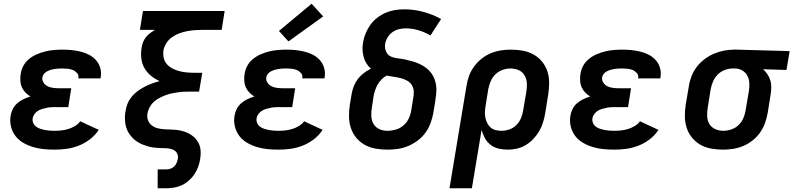

<svg xmlns="http://www.w3.org/2000/svg" viewBox="-20 -794 4252 1029"><path d="M272 8Q242 8 212.5 5Q183 2 155.5 -6.5Q128 -15 104 -29Q80 -43 63 -65Q46 -87 39 -115.5Q32 -144 37 -174Q40 -193 49 -210.5Q58 -228 73 -241Q88 -254 106 -262.5Q124 -271 143 -277Q128 -286 116 -298.5Q104 -311 97 -327Q90 -343 89 -361.5Q88 -380 91 -398Q94 -421 106 -442.5Q118 -464 137 -479Q156 -494 178.5 -503.5Q201 -513 223.5 -518.5Q246 -524 269 -526Q292 -528 314 -528Q340 -528 364.5 -525.5Q389 -523 413 -517Q437 -511 458 -500Q479 -489 494.5 -471.5Q510 -454 517 -430.5Q524 -407 520 -381Q520 -379 519.5 -377.5Q519 -376 519 -374H400Q400 -375 400 -375.5Q400 -376 400 -376Q403 -391 393.5 -402Q384 -413 371 -418.5Q358 -424 343.5 -425.5Q329 -427 314 -427Q304 -427 294 -426.5Q284 -426 273.5 -424.5Q263 -423 253 -420Q243 -417 233 -412Q223 -407 216 -398.5Q209 -390 207 -380Q205 -364 213.5 -351Q222 -338 235.5 -331.5Q249 -325 265 -323Q281 -321 297 -321H362L346 -220H280Q268 -220 256 -219.5Q244 -219 232 -216.5Q220 -214 207.5 -210.5Q195 -207 184 -200.5Q173 -194 165 -183Q157 -172 155 -160Q153 -147 158 -135Q163 -123 173 -115.5Q183 -108 195 -104Q207 -100 219.5 -97.5Q232 -95 245.5 -94Q259 -93 272 -93Q291 -93 309 -95Q327 -97 345.5 -102.5Q364 -108 381 -118Q398 -128 410 -144L509 -98Q490 -69 462 -47.5Q434 -26 402 -13.5Q370 -1 337.5 3.5Q305 8 272 8Z M825 215V114H870Q881 114 892.5 110.5Q904 107 913 98.5Q922 90 926.5 79Q931 68 933 57Q936 43 930 30Q924 17 912 10.5Q900 4 885.5 2Q871 0 856.5 0Q842 0 827.5 -1Q813 -2 799 -4Q785 -6 771.5 -10Q758 -14 745.5 -19Q733 -24 721 -31Q709 -38 699 -47Q689 -56 680.5 -66.5Q672 -77 665.5 -89Q659 -101 655.5 -114.5Q652 -128 650.5 -142Q649 -156 649.5 -170.5Q650 -185 653 -199Q656 -220 664 -239.5Q672 -259 686 -276Q700 -293 718 -306Q736 -319 755 -329Q774 -339 794.5 -346.5Q815 -354 835 -359Q810 -371 789 -388Q768 -405 754.5 -428.5Q741 -452 737.5 -480.5Q734 -509 739 -539Q741 -553 746.5 -567.5Q752 -582 762 -594.5Q772 -607 784.5 -616.5Q797 -626 810 -634H730L746 -735H1184L1168 -634H1066Q1046 -634 1025 -632.5Q1004 -631 983 -627Q962 -623 941.5 -615.5Q921 -608 902.5 -595Q884 -582 872 -563.5Q860 -545 856 -524Q853 -503 857.5 -483.5Q862 -464 874.5 -450Q887 -436 904 -427Q921 -418 940 -413Q959 -408 979.5 -406Q1000 -404 1020 -404H1064L1047 -303H1003Q986 -303 969 -302.5Q952 -302 935 -299.5Q918 -297 900.5 -293.5Q883 -290 866.5 -283.5Q850 -277 833.5 -268.5Q817 -260 803.5 -247.5Q790 -235 781.5 -218.5Q773 -202 770 -185Q767 -166 773.5 -149Q780 -132 794 -121.5Q808 -111 826 -106.5Q844 -102 863 -101Q882 -100 901 -99.5Q920 -99 938.5 -96Q957 -93 974 -86.5Q991 -80 1005.5 -70.5Q1020 -61 1031.5 -47Q1043 -33 1049 -16.5Q1055 0 1055.5 19Q1056 38 1053 57Q1050 78 1042.5 99Q1035 120 1022.5 139Q1010 158 992.5 173.5Q975 189 954.5 198.5Q934 208 912.5 211.5Q891 215 870 215Z M1472 8Q1442 8 1412.5 5Q1383 2 1355.5 -6.5Q1328 -15 1304 -29Q1280 -43 1263 -65Q1246 -87 1239 -115.5Q1232 -144 1237 -174Q1240 -193 1249 -210.5Q1258 -228 1273 -241Q1288 -254 1306 -262.5Q1324 -271 1343 -277Q1328 -286 1316 -298.5Q1304 -311 1297 -327Q1290 -343 1289 -361.5Q1288 -380 1291 -398Q1294 -421 1306 -442.5Q1318 -464 1337 -479Q1356 -494 1378.5 -503.5Q1401 -513 1423.5 -518.5Q1446 -524 1469 -526Q1492 -528 1514 -528Q1540 -528 1564.5 -525.5Q1589 -523 1613 -517Q1637 -511 1658 -500Q1679 -489 1694.5 -471.5Q1710 -454 1717 -430.5Q1724 -407 1720 -381Q1720 -379 1719.5 -377.5Q1719 -376 1719 -374H1600Q1600 -375 1600 -375.5Q1600 -376 1600 -376Q1603 -391 1593.5 -402Q1584 -413 1571 -418.5Q1558 -424 1543.5 -425.5Q1529 -427 1514 -427Q1504 -427 1494 -426.5Q1484 -426 1473.5 -424.5Q1463 -423 1453 -420Q1443 -417 1433 -412Q1423 -407 1416 -398.5Q1409 -390 1407 -380Q1405 -364 1413.5 -351Q1422 -338 1435.5 -331.5Q1449 -325 1465 -323Q1481 -321 1497 -321H1562L1546 -220H1480Q1468 -220 1456 -219.5Q1444 -219 1432 -216.5Q1420 -214 1407.5 -210.5Q1395 -207 1384 -200.5Q1373 -194 1365 -183Q1357 -172 1355 -160Q1353 -147 1358 -135Q1363 -123 1373 -115.5Q1383 -108 1395 -104Q1407 -100 1419.5 -97.5Q1432 -95 1445.5 -94Q1459 -93 1472 -93Q1491 -93 1509 -95Q1527 -97 1545.5 -102.5Q1564 -108 1581 -118Q1598 -128 1610 -144L1709 -98Q1690 -69 1662 -47.5Q1634 -26 1602 -13.5Q1570 -1 1537.5 3.5Q1505 8 1472 8ZM1526 -572 1475 -628 1650 -774 1712 -706Z M2056 8Q2024 8 1993 2.5Q1962 -3 1935.5 -17.5Q1909 -32 1889.5 -55.5Q1870 -79 1860.5 -108Q1851 -137 1850.5 -169Q1850 -201 1855 -233L1865 -293Q1869 -314 1877 -334Q1885 -354 1898.5 -371.5Q1912 -389 1930 -402.5Q1948 -416 1968 -426Q1954 -438 1944 -454Q1934 -470 1929 -488.5Q1924 -507 1923 -527Q1922 -547 1926 -568Q1930 -592 1940 -616Q1950 -640 1965.5 -661.5Q1981 -683 2002.5 -699.5Q2024 -716 2048 -726Q2072 -736 2097 -740Q2122 -744 2147 -744Q2200 -744 2250.5 -730Q2301 -716 2344 -692L2287 -604Q2258 -621 2224 -631.5Q2190 -642 2154 -642Q2136 -642 2117.5 -637.5Q2099 -633 2083 -621.5Q2067 -610 2057 -593Q2047 -576 2044 -558Q2041 -537 2049 -518Q2057 -499 2075 -491Q2093 -483 2113.5 -481Q2134 -479 2154 -474.5Q2174 -470 2193 -464.5Q2212 -459 2230 -450.5Q2248 -442 2263.5 -430.5Q2279 -419 2290.5 -403.5Q2302 -388 2309 -369.5Q2316 -351 2318 -330.5Q2320 -310 2317.5 -289Q2315 -268 2312 -247L2302 -187Q2297 -160 2287 -133Q2277 -106 2259.5 -82Q2242 -58 2217.5 -40Q2193 -22 2166.5 -11Q2140 0 2112 4Q2084 8 2056 8ZM2056 -93Q2079 -93 2101.5 -99.5Q2124 -106 2142.5 -122Q2161 -138 2171 -159.5Q2181 -181 2184 -203L2194 -264Q2198 -283 2197.5 -302.5Q2197 -322 2187.5 -337.5Q2178 -353 2161.5 -362Q2145 -371 2126.5 -375.5Q2108 -380 2089.5 -382.5Q2071 -385 2052 -389Q2037 -381 2024.5 -368Q2012 -355 2003.5 -340Q1995 -325 1990 -309Q1985 -293 1982 -277L1973 -217Q1969 -194 1970 -171Q1971 -148 1982 -129.5Q1993 -111 2013 -102Q2033 -93 2056 -93Z M2389 215 2480 -333Q2484 -360 2493.5 -386.5Q2503 -413 2520 -436.5Q2537 -460 2560 -478.5Q2583 -497 2609 -508Q2635 -519 2662.5 -523.5Q2690 -528 2717 -528Q2717 -528 2717.5 -528Q2718 -528 2718 -528Q2750 -528 2781 -522.5Q2812 -517 2838.5 -502.5Q2865 -488 2884.5 -464.5Q2904 -441 2913.5 -412Q2923 -383 2923 -351Q2923 -319 2918 -287L2902 -187Q2898 -163 2890.5 -138.5Q2883 -114 2870 -91.5Q2857 -69 2838.5 -49.5Q2820 -30 2797.5 -16.5Q2775 -3 2750 2.5Q2725 8 2701 8Q2675 8 2651 2Q2627 -4 2608.5 -18.5Q2590 -33 2578.5 -54Q2567 -75 2561 -98L2509 215ZM2668 -93Q2689 -93 2710.5 -100.5Q2732 -108 2748 -124.5Q2764 -141 2772.5 -161.5Q2781 -182 2784 -203L2801 -303Q2805 -327 2803.5 -349.5Q2802 -372 2791 -390.5Q2780 -409 2760 -418Q2740 -427 2717 -427Q2695 -427 2673.5 -419.5Q2652 -412 2635.5 -396Q2619 -380 2610 -359Q2601 -338 2597 -317L2583 -230Q2580 -213 2579 -197Q2578 -181 2581 -165Q2584 -149 2591 -135Q2598 -121 2609 -111Q2620 -101 2636 -97Q2652 -93 2668 -93Z M3272 8Q3242 8 3212.5 5Q3183 2 3155.5 -6.5Q3128 -15 3104 -29Q3080 -43 3063 -65Q3046 -87 3039 -115.5Q3032 -144 3037 -174Q3040 -193 3049 -210.5Q3058 -228 3073 -241Q3088 -254 3106 -262.5Q3124 -271 3143 -277Q3128 -286 3116 -298.5Q3104 -311 3097 -327Q3090 -343 3089 -361.5Q3088 -380 3091 -398Q3094 -421 3106 -442.5Q3118 -464 3137 -479Q3156 -494 3178.5 -503.5Q3201 -513 3223.5 -518.5Q3246 -524 3269 -526Q3292 -528 3314 -528Q3340 -528 3364.5 -525.5Q3389 -523 3413 -517Q3437 -511 3458 -500Q3479 -489 3494.5 -471.5Q3510 -454 3517 -430.5Q3524 -407 3520 -381Q3520 -379 3519.5 -377.5Q3519 -376 3519 -374H3400Q3400 -375 3400 -375.5Q3400 -376 3400 -376Q3403 -391 3393.5 -402Q3384 -413 3371 -418.5Q3358 -424 3343.5 -425.5Q3329 -427 3314 -427Q3304 -427 3294 -426.5Q3284 -426 3273.5 -424.5Q3263 -423 3253 -420Q3243 -417 3233 -412Q3223 -407 3216 -398.5Q3209 -390 3207 -380Q3205 -364 3213.5 -351Q3222 -338 3235.5 -331.5Q3249 -325 3265 -323Q3281 -321 3297 -321H3362L3346 -220H3280Q3268 -220 3256 -219.5Q3244 -219 3232 -216.5Q3220 -214 3207.5 -210.5Q3195 -207 3184 -200.5Q3173 -194 3165 -183Q3157 -172 3155 -160Q3153 -147 3158 -135Q3163 -123 3173 -115.5Q3183 -108 3195 -104Q3207 -100 3219.5 -97.5Q3232 -95 3245.5 -94Q3259 -93 3272 -93Q3291 -93 3309 -95Q3327 -97 3345.5 -102.5Q3364 -108 3381 -118Q3398 -128 3410 -144L3509 -98Q3490 -69 3462 -47.5Q3434 -26 3402 -13.5Q3370 -1 3337.5 3.5Q3305 8 3272 8Z M3856 8Q3824 8 3792.5 2.5Q3761 -3 3735 -17.5Q3709 -32 3689.5 -55.5Q3670 -79 3660.5 -108Q3651 -137 3650.5 -169Q3650 -201 3655 -233L3672 -333Q3676 -360 3686.5 -386.5Q3697 -413 3714.5 -436Q3732 -459 3756 -477Q3780 -495 3806 -506Q3832 -517 3859.5 -522.5Q3887 -528 3914 -528Q3918 -528 3922.5 -528Q3927 -528 3931 -528L4212 -520L4195 -419L4070 -423Q4083 -411 4093 -396Q4103 -381 4108.5 -363Q4114 -345 4113.5 -325.5Q4113 -306 4110 -287L4094 -187Q4089 -160 4079.5 -133.5Q4070 -107 4053.5 -83.5Q4037 -60 4013.5 -41.5Q3990 -23 3964 -12Q3938 -1 3910.5 3.5Q3883 8 3856 8Q3856 8 3856 8Q3856 8 3856 8ZM3857 -93Q3878 -93 3900 -100.5Q3922 -108 3938.5 -124Q3955 -140 3964 -161Q3973 -182 3976 -203L3993 -303Q3997 -325 3996 -346.5Q3995 -368 3986.5 -386Q3978 -404 3960.5 -415Q3943 -426 3922 -427H3914Q3913 -427 3911 -427Q3909 -427 3907 -427Q3886 -427 3864.5 -419Q3843 -411 3827 -395Q3811 -379 3802 -358.5Q3793 -338 3789 -317L3773 -217Q3769 -193 3770 -170.5Q3771 -148 3782 -129.5Q3793 -111 3813.5 -102Q3834 -93 3857 -93Z"/></svg>

Font: Iosevka SS04 Extended
Style: Bold Italic
Weight: 700
Width: 7
Italic angle: -9°
Monospace: yes
Designer: Belleve Invis
Foundry: Belleve Invis
Version: Version 19.0.0; ttfautohint (v1.8.4)